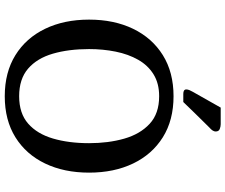

<svg xmlns="http://www.w3.org/2000/svg" viewBox="-92 -860 970 827"><g transform="rotate(90 393.5 -446.0)"><path d="M723.1 -344.2Q723.1 -236.8 683.8 -154.8Q644.5 -72.8 570.8 -26.9Q497.1 19 394 19Q291 19 217 -26.9Q143.1 -72.8 103.5 -154.8Q64 -236.8 64 -344.2Q64 -451.7 103.5 -533.7Q143.1 -615.7 217 -661.9Q291 -708 394 -708Q497.1 -708 570.8 -661.9Q644.5 -615.7 683.8 -533.7Q723.1 -451.7 723.1 -344.2ZM190.9 -344.2Q190.9 -256.3 210.7 -188.2Q230.5 -120.1 275.1 -81.5Q319.8 -43 394 -43Q467.8 -43 512 -81.8Q556.2 -120.6 576.2 -188.7Q596.2 -256.8 596.2 -344.2Q596.2 -427.2 576.7 -495.6Q557.1 -564 512.9 -605Q468.8 -646 394 -646Q338.4 -646 299.6 -621.8Q260.7 -597.7 236.8 -555.4Q212.9 -513.2 201.9 -458.7Q190.9 -404.3 190.9 -344.2ZM442.9 -911.1H514.6Q524.4 -911.1 535.2 -907Q545.9 -902.8 545.9 -889.2Q545.9 -877 528.8 -862.3Q520 -853.5 502 -835.2Q483.9 -816.9 464.8 -797.4Q445.8 -777.8 432.4 -763.9Q418.9 -750 418.9 -750H383.8Q364.7 -750 364.7 -763.2Q364.7 -769 367.9 -776.9Q371.1 -784.7 375 -791Z"/></g></svg>

Font: Artifika
Style: Regular
Weight: 400
Designer: Yulya Zhdanova, Ivan Petrov | Cyreal.org
Foundry: Cyreal.org
Version: Version 1.102; ttfautohint (v1.8.4.7-5d5b)